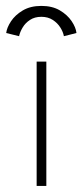

<svg xmlns="http://www.w3.org/2000/svg" viewBox="-62 -614 272 634"><path d="M59 0V-410.5H91V0ZM1 -494.5 -41.5 -505Q-39.5 -522.5 -25.8 -543.5Q-12 -564.5 13.2 -579.5Q38.5 -594.5 74.5 -594.5Q110.5 -594.5 135.5 -579.8Q160.5 -565 174.5 -544.2Q188.5 -523.5 190.5 -505L149 -494.5Q146.5 -508.5 137.2 -523.2Q128 -538 112.2 -548.2Q96.5 -558.5 74.5 -558.5Q52.5 -558.5 37 -548.2Q21.5 -538 12.8 -523.2Q4 -508.5 1 -494.5Z"/></svg>

Font: League Spartan Thin Thin
Style: Regular
Weight: 250
Version: Version 2.002